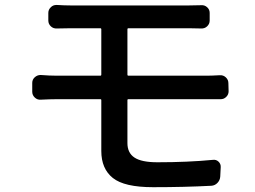

<svg xmlns="http://www.w3.org/2000/svg" viewBox="-20 -739 1040 782"><path d="M502.9 -335Q499 -335 499 -331.1V-156.2Q499 -116.2 527.8 -97.2Q556.6 -78.1 621.1 -78.1Q745.1 -78.1 846.7 -87.9Q860.4 -89.8 870.1 -80.6Q879.9 -71.3 878.9 -57.6L877 -19.5Q876 -4.9 865.7 5.9Q855.5 16.6 840.8 17.6Q731.4 23.4 603.5 23.4Q486.3 23.4 439.5 -14.2Q392.6 -51.8 392.6 -124V-331.1Q392.6 -335 388.7 -335H211.9Q186.5 -335 145.5 -333Q131.8 -332 121.6 -341.8Q111.3 -351.6 111.3 -365.2V-401.4Q111.3 -415 121.6 -424.3Q131.8 -433.6 145.5 -433.6Q181.6 -430.7 211.9 -430.7H388.7Q392.6 -430.7 392.6 -435.5V-619.1Q392.6 -624 388.7 -624H269.5Q238.3 -624 211.9 -623Q197.3 -622.1 187 -631.8Q176.8 -641.6 176.8 -655.3V-686.5Q176.8 -700.2 187.5 -710Q196.3 -718.8 210 -718.8Q210.9 -718.8 211.9 -718.8Q242.2 -716.8 269.5 -716.8H748Q777.3 -716.8 799.8 -717.8Q813.5 -718.8 823.7 -709.5Q834 -700.2 834 -686.5V-655.3Q834 -641.6 823.7 -631.8Q813.5 -622.1 798.8 -623Q771.5 -624 748 -624H502.9Q499 -624 499 -619.1V-435.5Q499 -430.7 502.9 -430.7H821.3Q840.8 -430.7 875 -432.6Q889.6 -433.6 899.9 -423.8Q910.2 -414.1 910.2 -400.4L911.1 -367.2Q911.1 -353.5 900.9 -343.8Q890.6 -334 876 -335Q856.4 -335 823.2 -335Z"/></svg>

Font: Gen Jyuu Gothic L Monospace Medium
Style: Regular
Weight: 500
Designer: [Source Han Sans]
Ryoko NISHIZUKA  (kana & ideographs); Paul D. Hunt (Latin, Greek & Cyrillic); Wenlong ZHANG  (bopomofo
Version: Version 1.002.20150607